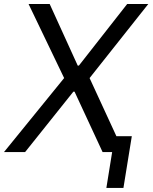

<svg xmlns="http://www.w3.org/2000/svg" viewBox="-38 -747 749 943"><path d="M206 -727.3 343.8 -424.7H349.4L586.6 -727.3H690.3L402 -363.6L533.7 -78.1H609.4L568.2 176.1H484.4L512.8 0H465.9L328.1 -296.9H322.4L85.2 0H-18.5L277 -363.6L102.3 -727.3Z"/></svg>

Font: Karasuma Gothic
Style: Italic
Weight: 400
Italic angle: -9.39999°
Designer: Rasmus Andersson / Ryoko Nishizuka
Foundry: Genbu
Version: Version 1.00